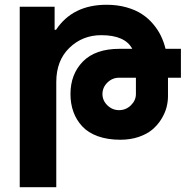

<svg xmlns="http://www.w3.org/2000/svg" viewBox="-20 -573 772 798"><path d="M544.9 -182.1V-250H475.1Q446.8 -250 426.3 -229.7Q405.8 -209.5 405.8 -182.1Q405.8 -155.3 426.3 -135.3Q446.8 -115.2 475.1 -115.2Q503.4 -115.2 524.2 -135.5Q544.9 -155.8 544.9 -182.1ZM400.9 -426.8Q322.8 -426.8 268.3 -374Q213.9 -321.3 213.9 -231.9V205.1H62V-544.9H207V-449.2H212.9Q282.2 -553.2 422.9 -553.2Q467.3 -553.2 504.9 -542.7Q542.5 -532.2 569.1 -514.9Q595.7 -497.6 616.2 -473.4Q636.7 -449.2 648.9 -423.8Q661.1 -398.4 668 -370.1H731.9V-250H678.2V-172.9Q678.2 -149.9 671.9 -126Q665.5 -102.1 650.4 -77.6Q635.3 -53.2 613 -34.4Q590.8 -15.6 556.4 -3.9Q522 7.8 480 7.8Q427.2 7.8 386.7 -6.8Q346.2 -21.5 321.8 -47.9Q297.4 -74.2 285.2 -107.9Q272.9 -141.6 272.9 -182.1Q272.9 -264.6 324.7 -317.4Q376.5 -370.1 477.1 -370.1H529.8Q499.5 -426.8 400.9 -426.8Z"/></svg>

Font: Telcell.Market
Style: Bold
Weight: 700
Designer: Rasmus Andersson, Sedrak Mkrtchyan
Version: Version 3.019;git-0a5106e0b